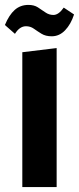

<svg xmlns="http://www.w3.org/2000/svg" viewBox="-39 -763 322 783"><path d="M52 0V-550L192 -567V0ZM172 -615Q147 -615 130 -625.5Q113 -636 99 -646Q85 -656 67 -656Q41 -656 22 -625L-19 -661Q-2 -702 21 -722.5Q44 -743 77 -743Q100 -743 115.5 -733Q131 -723 146 -712.5Q161 -702 179 -702Q200 -702 221 -732L263 -704Q250 -664 226.5 -639.5Q203 -615 172 -615Z"/></svg>

Font: Freeman
Style: Regular
Weight: 400
Designer: Vernon Adams, Aoife Mooney, Rodrigo Fuenzalida
Foundry: Rodrigo Fuenzalida
Version: Version 1.000; ttfautohint (v1.8.4.7-5d5b)